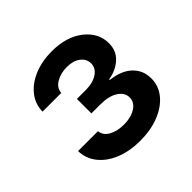

<svg xmlns="http://www.w3.org/2000/svg" viewBox="-122 -923 682 682"><g transform="rotate(-45 219.0 -581.5)"><path d="M218 -358Q165.8 -358 125 -374.5Q84.2 -391 60.5 -420.5Q36.9 -449.9 35.9 -488.6H136Q137.8 -465.9 160.9 -452.8Q183.9 -439.6 218 -439.6Q253.2 -439.6 276.8 -454.4Q300.4 -469.1 300.4 -494Q300.4 -518.1 275.9 -533.9Q251.4 -549.7 209.2 -549.7H164.1V-622.5H209.2Q244.3 -622.5 266.7 -637.3Q289.1 -652 289.1 -675.8Q289.1 -698.9 269.7 -713.4Q250.4 -728 219.5 -728Q187.1 -728 164.1 -714Q141 -699.9 139.9 -676.8H45.8Q46.5 -715.2 69.8 -744.1Q93 -773.1 132.3 -789.2Q171.5 -805.4 219.8 -805.4Q294 -805.4 339.3 -769.7Q384.6 -734 384.6 -681.8Q384.6 -643.5 358.3 -620Q332 -596.6 294.4 -590.9V-587.4Q346.2 -581.7 374.5 -554.9Q402.7 -528.1 402.7 -487.2Q402.7 -449.6 378.9 -420.5Q355.1 -391.3 313.4 -374.6Q271.7 -358 218 -358Z"/></g></svg>

Font: Inter Zeller Semi Bold
Style: Regular
Weight: 600
Designer: Rasmus Andersson; Joe Bland
Foundry: zeller
Version: Version 3.015;git-dec3a8cb1